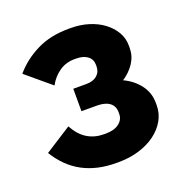

<svg xmlns="http://www.w3.org/2000/svg" viewBox="-103 -625 702 730"><g transform="rotate(-20 247.5 -260.0)"><path d="M246.6 10.8H256.6Q300.8 10.8 339.3 -0.9Q377.8 -12.6 405.8 -33.3Q433.8 -54 449.9 -82Q466 -110 466 -143.6V-152.6Q466 -193.8 441.7 -225.8Q417.4 -257.8 378.4 -276Q408.6 -296 426.3 -323.2Q444 -350.4 444 -382.4V-393Q444 -423 429.1 -448Q414.2 -473 389.2 -491.6Q364.2 -510.2 330.7 -520.5Q297.2 -530.8 259.6 -530.8H250.8Q176.6 -530.8 120.7 -503Q64.8 -475.2 26.8 -430.2L126.6 -346.6Q142.8 -377 169.9 -395.8Q197 -414.6 231.6 -414.6H239Q267.8 -414.6 284.7 -401.8Q301.6 -389 301.6 -366V-360.8Q301.6 -337.8 285.9 -324.1Q270.2 -310.4 242.6 -310.4H189.4V-219.6H252Q285 -219.6 302.9 -206.2Q320.8 -192.8 320.8 -167.6V-160.8Q320.8 -137.8 301.3 -122.9Q281.8 -108 248.2 -108H240Q202.8 -108 173.4 -125.8Q144 -143.6 122.8 -182.4L15.6 -113.8Q54.6 -50.2 112.2 -19.7Q169.8 10.8 246.6 10.8Z"/></g></svg>

Font: Fixel Variable
Style: Regular
Weight: 100
Width: 3
Designer: AlfaBravo + MacPaw
Foundry: Kyrylo Tkachov, Marchela Mozhyna, Serhii Makarenko, Maria Weinstein, Zakhar Kryvoshyya
Version: Version 1.211